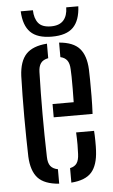

<svg xmlns="http://www.w3.org/2000/svg" viewBox="-54 -794 492 837"><g transform="rotate(-5 192.0 -375.5)"><path d="M46.9 -122.9Q45.9 -158.9 45.2 -203.6Q44.4 -248.3 44.4 -296.5Q44.4 -344.7 45 -390.9Q45.5 -437.1 46.9 -475.9Q50 -540 79.1 -570.9Q108.1 -601.7 170.7 -606.4V-542.9Q147.5 -538.4 137.7 -524.3Q127.9 -510.2 127.4 -486Q125.9 -440.1 125.4 -394.4Q124.8 -348.7 124.8 -302.9Q124.8 -257 125.4 -210.2Q125.9 -163.3 127.4 -115Q127.9 -88.1 138.3 -74.6Q148.8 -61.1 170.7 -56.9V6.4Q106.3 1.6 78.1 -29.2Q49.9 -60.1 46.9 -122.9ZM223.9 6.4V-57.2Q244.4 -61.4 253.7 -75.2Q263 -88.9 264 -115.5Q265 -130.5 265.1 -156.1Q265.1 -181.7 263.6 -209.8H342.2Q343.6 -193.1 343.9 -166.1Q344.2 -139 343.2 -122.9Q340.1 -59.9 313.1 -29.1Q286.1 1.8 223.9 6.4ZM172.1 -284V-342H264.6Q265.4 -371 265.4 -400.6Q265.4 -430.3 265.2 -453.3Q264.9 -476.4 264 -486Q263.1 -511.9 253.1 -525.3Q243.1 -538.6 223.9 -542.8V-606.4Q285.7 -601.3 313 -570.4Q340.4 -539.5 343.2 -478.5Q343.7 -467.3 344.2 -434.9Q344.6 -402.5 344.4 -361.7Q344.1 -321 342.2 -284ZM195.3 -635Q131.5 -635 101.6 -665Q71.8 -694.9 69.1 -756.8H122.4Q123.3 -721.3 139.7 -700.6Q156.2 -680 195.3 -680Q231.9 -680 249.8 -700Q267.7 -720 268.2 -756.8H321.1Q318.2 -694.9 288.6 -665Q259.1 -635 195.3 -635Z"/></g></svg>

Font: Big Shoulders Stencil Text Thin
Style: Regular
Weight: 100
Designer: Patric King
Foundry: XO Type Co
Version: Version 2.001